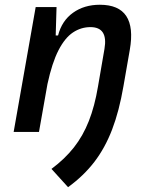

<svg xmlns="http://www.w3.org/2000/svg" viewBox="-20 -547 626 796"><path d="M36.6 0 127.9 -517.6H214.4L210.9 -399.9H220.7Q236.3 -460.9 282.7 -494.1Q329.1 -527.3 394 -527.3Q550.8 -527.3 518.1 -340.3L491.7 -189Q474.1 -86.4 444.8 -10Q415.5 66.4 371.1 124.3Q326.7 182.1 262.2 229L193.4 153.3Q248.5 112.3 286.4 64.2Q324.2 16.1 348.4 -45.4Q372.6 -106.9 386.2 -188L413.1 -344.2Q428.7 -434.6 355 -434.6Q315.9 -434.6 282.5 -412.4Q249 -390.1 222.4 -338.4Q195.8 -286.6 176.8 -198.7L141.6 0Z"/></svg>

Font: Cascadia Code NF
Style: Italic
Weight: 400
Italic angle: -10°
Monospace: yes
Designer: Aaron Bell
Foundry: Saja Typeworks
Version: Version 2404.023; ttfautohint (v1.8.4)